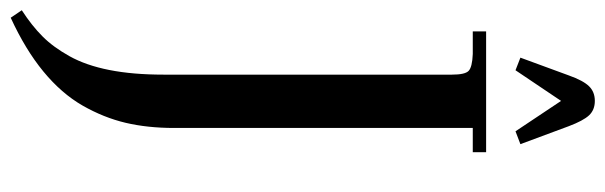

<svg xmlns="http://www.w3.org/2000/svg" viewBox="-430 -536 1147 364"><g transform="rotate(90 144.0 -354.5)"><path d="M-18.1 178.2Q11.2 159.2 31.5 138.9Q51.8 118.7 69.1 87.6Q86.4 56.6 95.2 12.2Q104 -32.2 104 -90.8V-637.2Q104 -662.1 96.9 -668.9Q89.8 -675.8 64.9 -676.8H22V-702.1H251V-676.8H205.1V-110.8Q205.1 -60.1 195.3 -18.6Q185.5 22.9 162.6 63Q139.6 103 98.1 137.2Q56.6 171.4 -3.9 199.2ZM71.8 -767.1 105.5 -858.9Q115.2 -886.2 126 -897.2Q136.7 -908.2 153.8 -908.2Q170.9 -908.2 181.2 -897.2Q191.4 -886.2 201.7 -858.9L235.8 -767.1L211.4 -757.8L153.8 -844.2L95.7 -757.8Z"/></g></svg>

Font: Dihjauti S
Style: Bold
Weight: 700
Designer: T. Christopher White
Version: Version 3.0.0